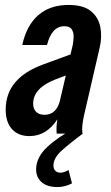

<svg xmlns="http://www.w3.org/2000/svg" viewBox="-20 -540 448 776"><path d="M99 10Q54 10 28.5 -18Q3 -46 3 -97Q3 -225 156 -280L265 -320L274 -358Q277 -374 277.5 -391.5Q278 -409 270 -421.5Q262 -434 240 -434Q189 -434 170 -358H70Q87 -437 134.5 -478.5Q182 -520 257 -520Q317 -520 347.5 -495Q378 -470 385.5 -430.5Q393 -391 383 -348L319 -71Q315 -52 313 -35Q311 -18 313 0H209Q208 -13 208.5 -27.5Q209 -42 212 -58Q168 10 99 10ZM114 -121Q114 -100 126 -88Q138 -76 160 -76Q205 -76 221 -128L246 -235L204 -219Q114 -184 114 -121ZM212 216Q171 216 148.5 196.5Q126 177 126 145Q126 96 171 54Q216 12 282 -21L315 0Q262 39 229 69Q196 99 196 129Q196 143 204 150.5Q212 158 224 158Q239 158 257 147L271 201Q243 216 212 216Z"/></svg>

Font: Instrument Sans Condensed SemiBold Italic
Style: Regular
Weight: 600
Width: 3
Italic angle: -13°
Designer: Rodrigo Fuenzalida
Foundry: fragTYPE
Version: Version 1.000; ttfautohint (v1.8.4.7-5d5b);gftools[0.9.28]